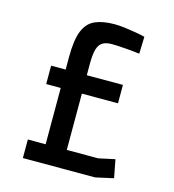

<svg xmlns="http://www.w3.org/2000/svg" viewBox="-102 -756 763 841"><g transform="rotate(15 280.0 -335.0)"><path d="M78 0V-84.2H158.7V-339.5H92.8V-422.9H158.7V-479.3Q158.7 -557.6 175.4 -598.7Q192.2 -639.8 227.1 -655Q262 -670.3 313.9 -670.3Q336.7 -670.3 362.6 -667Q388.5 -663.7 413 -659.4Q437.6 -655 454.6 -650.7L452.1 -573.5Q436.6 -575.9 414 -577.8Q391.5 -579.7 367.8 -581.3Q344.1 -583 325.2 -583Q298.6 -583 283.2 -573.2Q267.8 -563.4 261.2 -539.9Q254.6 -516.4 254.6 -474.1V-422.9H418.4V-339.5H254.6V-84.2H397.2L471 -100.2L486.8 -18L405.4 0Z"/></g></svg>

Font: TitilliumWeb ExtraLight
Style: Regular
Weight: 400
Designer: Mohamed Gaber, Accademia di Belle Arti di Urbino and others
Foundry: Kief Type Foundry, Accademia di Belle Arti di Urbino and others
Version: Version 3.000; ttfautohint (v1.8.2)